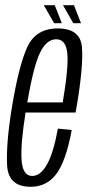

<svg xmlns="http://www.w3.org/2000/svg" viewBox="-20 -712 340 736"><path d="M97 4Q11.5 4 7.2 -79Q3 -162 25.5 -299.5Q51.5 -458.5 84.2 -530.8Q117 -603 201.5 -603Q287.5 -603 294 -532.2Q300.5 -461.5 273.5 -301.5Q271.5 -289.5 269.5 -280.5H78Q59 -161.5 62.5 -102Q66 -37.5 103.5 -37.5Q135 -37.5 159.8 -81Q184.5 -124.5 202 -219L255 -213.5Q233 -95 196.2 -45.5Q159.5 4 97 4ZM84.5 -319.5H220.5Q243.5 -456 238 -508Q232.5 -561.5 195.5 -561.5Q158 -561.5 132.5 -508Q108.5 -457.5 84.5 -319.5ZM261 -623 221.5 -692H263.5L290.5 -623ZM187.5 -623 148 -692H190L217 -623Z"/></svg>

Font: Anybody Condensed Light
Style: Italic
Weight: 300
Width: 3
Italic angle: -10°
Designer: Tyler Finck
Foundry: Etcetera Type Company
Version: Version 1.010; ttfautohint (v1.8.3) -l 8 -r 50 -G 200 -x 14 